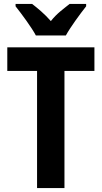

<svg xmlns="http://www.w3.org/2000/svg" viewBox="-20 -954 515 974"><path d="M162 -774H314C337 -816 386 -883 417 -922V-934H333C305 -911 268 -886 238 -847C207 -883 169 -914 143 -934H59V-922C90 -883 141 -814 162 -774ZM307 0V-594H459V-714H17V-594H168V0Z"/></svg>

Font: Noto Sans Sinhala Condensed
Style: Bold
Weight: 700
Width: 3
Designer: Jelle Bosma - Monotype Design Team
Foundry: Monotype Imaging Inc.
Version: Version 2.006